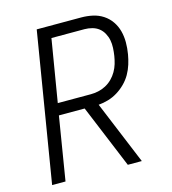

<svg xmlns="http://www.w3.org/2000/svg" viewBox="-109 -825 819 914"><g transform="rotate(-15 300.0 -367.5)"><path d="M35 0 156 -735H375Q404 -735 431.5 -729Q459 -723 482 -708Q505 -693 520.5 -670.5Q536 -648 543 -621.5Q550 -595 550 -566Q550 -537 545 -508Q541 -484 533.5 -460Q526 -436 513.5 -414Q501 -392 482.5 -373.5Q464 -355 442 -341.5Q420 -328 396 -321Q372 -314 348 -312L477 0H408L279 -312H152L101 0ZM162 -370H325Q343 -370 362 -374Q381 -378 399 -387.5Q417 -397 431.5 -411.5Q446 -426 456 -443.5Q466 -461 471.5 -479.5Q477 -498 480 -517Q483 -536 484 -556Q485 -576 481.5 -594Q478 -612 469 -628.5Q460 -645 446 -656Q432 -667 413.5 -672Q395 -677 376 -677H213Z"/></g></svg>

Font: Iosevka Aile Light Oblique
Style: Regular
Weight: 300
Italic angle: -9°
Designer: Belleve Invis
Foundry: Belleve Invis
Version: Version 31.1.0; ttfautohint (v1.8.4)